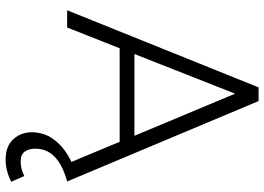

<svg xmlns="http://www.w3.org/2000/svg" viewBox="-152 -588 965 702"><g transform="rotate(90 331.0 -237.5)"><path d="M18 0 300 -700H350L644 0H579L499 -192H157L81 0ZM178 -246H477L323 -614ZM564 225Q514.5 225 489 196.2Q463.5 167.5 464 127.5Q465 85 487.5 52.8Q510 20.5 546 -1.5Q582 -23.5 624 -34L644 0Q609 9.5 582.2 24.5Q555.5 39.5 540.2 61.5Q525 83.5 524 114.5Q523.5 137.5 534 153.8Q544.5 170 572 170Q586.5 170 599.8 166.2Q613 162.5 624 156.5L645 204.5Q626.5 214 605.8 219.5Q585 225 564 225Z"/></g></svg>

Font: Geologica Roman Thin
Style: Regular
Weight: 250
Designer: Sindre Bremnes, Frode Helland
Foundry: Monokrom Skriftforlag AS
Version: Version 1.010;gftools[0.9.28]